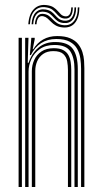

<svg xmlns="http://www.w3.org/2000/svg" viewBox="-20 -752 411 772"><path d="M306 0V-475.5Q306 -495.2 303.1 -516.2Q300.2 -537.2 290.5 -555.1Q280.8 -573 260.6 -584.1Q240.5 -595.2 206.2 -595.2Q170.8 -595.2 145.1 -578.5Q119.5 -561.8 104 -530.5H100L106 -600H119.5V-594L111.5 -554.2H114Q129 -579.2 153.2 -593.1Q177.5 -607 209.8 -607Q241.8 -607 262.2 -598.1Q282.8 -589.2 294.4 -574.5Q306 -559.8 311.4 -542.5Q316.8 -525.2 318 -508.2Q319.2 -491.2 319.2 -477.8V0ZM54.8 0V-600H68V0ZM108 0V-466Q108 -489.5 117.5 -510.6Q127 -531.8 146.6 -545Q166.2 -558.2 196.2 -558.2Q220 -558.2 234.1 -550.6Q248.2 -543 255.1 -530.4Q262 -517.8 264.2 -502.2Q266.5 -486.8 266.5 -471.2V0H253.2V-470.5Q253.2 -487.8 250.1 -505.4Q247 -523 234.5 -534.8Q222 -546.5 194.5 -546.5Q169.8 -546.5 153.6 -535.2Q137.5 -524 129.6 -505.9Q121.8 -487.8 121.8 -466.8V0ZM81.2 0V-600H94.5L91.5 -499.5H95Q107.2 -537.2 134.6 -560.4Q162 -583.5 203 -583Q253.5 -582.8 273.1 -555Q292.8 -527.2 292.8 -474.8V0H279.5V-473.2Q279.5 -519.5 262.8 -545.4Q246 -571.2 199 -571.2Q163.5 -571.2 140.4 -554.9Q117.2 -538.5 106 -514Q94.8 -489.5 94.8 -464.8V0ZM93.8 -654.5Q96.5 -695.8 116.8 -715.9Q137 -736 169 -731.2Q185.5 -729 195.4 -722.4Q205.2 -715.8 212 -708Q218.8 -700.2 225.1 -694.1Q231.5 -688 241 -686.5Q252.8 -684.5 259.5 -693.5Q266.2 -702.5 266.5 -722.2H272.8Q273 -699.8 264.6 -687.6Q256.2 -675.5 238.5 -677.5Q227 -678.8 219.6 -684.9Q212.2 -691 205.9 -698.6Q199.5 -706.2 190.6 -713Q181.8 -719.8 166.5 -722.2Q138.5 -727.5 120.4 -709.8Q102.2 -692 100.2 -654.5ZM107 -654.5Q109 -687.5 124.1 -702.5Q139.2 -717.5 163 -713.8Q177.8 -711.5 186.5 -705Q195.2 -698.5 201.9 -690.6Q208.5 -682.8 216.2 -676.8Q224 -670.8 236.2 -669Q256.8 -666.2 268.1 -680.5Q279.5 -694.8 279.5 -722.2H286Q286.2 -690 272.6 -673.4Q259 -656.8 234.8 -659.5Q220.8 -661 212.1 -667.1Q203.5 -673.2 196.6 -681Q189.8 -688.8 181.6 -695.4Q173.5 -702 160.8 -704.2Q139.2 -708.5 127.1 -694.8Q115 -681 113.5 -654.5ZM120.2 -654.5Q122 -677.2 131.2 -688Q140.5 -698.8 157.5 -695.8Q169.5 -693.8 177.5 -687.4Q185.5 -681 192.9 -673.2Q200.2 -665.5 209.5 -659.2Q218.8 -653 233.2 -651Q261 -647.5 277 -666.8Q293 -686 292.8 -722.2H299.2Q299 -681.2 281.4 -659.9Q263.8 -638.5 231.2 -641.8Q214.8 -643.5 204 -649.8Q193.2 -656 185.8 -663.8Q178.2 -671.5 171.1 -677.9Q164 -684.2 154.8 -686.5Q142.2 -689.5 135 -680.9Q127.8 -672.2 126.8 -654.5Z"/></svg>

Font: Big Shoulders Inline Display Thin
Style: Regular
Weight: 400
Version: Version 2.002